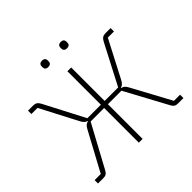

<svg xmlns="http://www.w3.org/2000/svg" viewBox="-202 -1101 1327 1327"><g transform="rotate(-45 461.5 -437.0)"><path d="M44 -33H104L258 -318C270 -341 282 -350 299 -353V-356C284 -359 271 -371 260 -392L118 -665H58V-698H108C131 -698 145 -690 158 -665L311 -371H443V-698H480V-371H612L765 -665C778 -690 792 -698 815 -698H865V-665H805L663 -392C652 -371 639 -359 624 -356V-353C641 -350 653 -341 665 -318L819 -33H879V0H825C804 0 791 -7 779 -30L612 -339H480V0H443V-339H311L144 -30C132 -7 119 0 98 0H44ZM371 -812C348 -812 341 -824 341 -839V-847C341 -862 348 -874 371 -874C392 -874 400 -862 400 -847V-839C400 -824 392 -812 371 -812ZM553 -812C532 -812 524 -824 524 -839V-847C524 -862 532 -874 553 -874C576 -874 583 -862 583 -847V-839C583 -824 576 -812 553 -812Z"/></g></svg>

Font: Plexus Sans ExtraLight
Style: Regular
Weight: 250
Version: Version 2.001;PS 002.001;hotconv 1.0.70;makeotf.lib2.5.58329